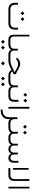

<svg xmlns="http://www.w3.org/2000/svg" viewBox="2377 -3039 891 5685"><g transform="rotate(90 2822.5 -196.5)"><path d="M261.2 -58.6H664.1Q730.5 -58.6 765.9 -95.5Q801.3 -132.3 801.3 -201.7V-283.2H856.9V-203.1Q856.9 -99.1 809.6 -49.6Q762.2 0 662.6 0H262.7Q162.1 0 112.8 -49.3Q63.5 -98.6 63.5 -201.2V-284.7H119.1V-201.7Q119.1 -132.3 155.8 -95.5Q192.4 -58.6 261.2 -58.6ZM489.7 -416.5 545.9 -473.1 602.5 -416.5 545.9 -359.9ZM317.9 -416.5 374.5 -473.1 430.7 -416.5 374.5 -359.9Z M1174.8 0H1152.8Q1078.6 0 1043.5 -40.8Q1008.3 -81.5 1008.3 -168.5V-621.6H1060.1V-168Q1060.1 -116.2 1084.5 -87.4Q1108.9 -58.6 1154.3 -58.6H1174.8Q1187.5 -58.6 1187.5 -32.7V-27.3Q1187.5 -20 1186.3 -14.2Q1185.1 -8.3 1182.1 -4.2Q1179.2 0 1174.8 0Z M1333 161.6 1389.2 105 1445.8 161.6 1389.2 218.3ZM1161.1 161.6 1217.8 105 1273.9 161.6 1217.8 218.3ZM1602.1 0H1592.8Q1542.5 0 1513.4 -14.2Q1484.4 -28.3 1464.4 -59.6L1453.1 -77.6L1440.4 -60.5Q1417 -29.3 1381.6 -14.6Q1346.2 0 1287.6 0H1170.4Q1157.7 0 1157.7 -27.3V-32.7Q1157.7 -58.6 1169.9 -58.6H1290Q1422.4 -58.6 1422.4 -168.5V-279.8H1476.6V-168.5Q1476.6 -58.6 1592.3 -58.6H1602.5Q1614.7 -58.6 1614.7 -32.7V-27.3Q1614.7 -16.1 1611.6 -8.1Q1608.4 0 1602.1 0Z M1798.3 161.6 1856.4 103.5 1914.6 161.6 1856.4 219.7ZM2261.2 0H2204.1Q2175.3 0 2152.6 -5.6Q2129.9 -11.2 2112.8 -22.9Q2095.7 -34.7 2083.5 -48.3Q2071.3 -62 2059.1 -82L2051.8 -93.8L2039.6 -86.9L1981.4 -55.7Q1879.4 0 1757.8 0H1598.6Q1585.9 0 1585.9 -27.3V-32.7Q1585.9 -58.6 1598.1 -58.6H1756.8Q1863.3 -58.6 1951.7 -105L2093.8 -171.9L2119.6 -184.1L2094.2 -197.8L1995.6 -252.4Q1929.2 -289.6 1870.6 -289.6Q1853 -289.6 1837.4 -286.4Q1821.8 -283.2 1806.9 -276.9Q1792 -270.5 1778.3 -262Q1764.6 -253.4 1749 -240.7L1725.1 -221.7L1688.5 -263.2L1706.5 -278.8Q1751 -315.9 1788.3 -332.8Q1825.7 -349.6 1867.7 -349.6Q1932.1 -349.6 2000 -310.5L2092.3 -257.3Q2133.3 -233.9 2177.7 -222.2V-155.3Q2171.4 -152.3 2138.7 -136.7Q2106 -121.1 2089.4 -112.3Q2134.8 -58.6 2202.6 -58.6H2261.2Q2273.9 -58.6 2273.9 -32.7V-27.3Q2273.9 -20 2272.7 -14.2Q2271.5 -8.3 2268.6 -4.2Q2265.6 0 2261.2 0Z M2419.9 161.6 2476.1 105 2532.7 161.6 2476.1 218.3ZM2248 161.6 2304.7 105 2360.8 161.6 2304.7 218.3ZM2689 0H2679.7Q2629.4 0 2600.3 -14.2Q2571.3 -28.3 2551.3 -59.6L2540 -77.6L2527.3 -60.5Q2503.9 -29.3 2468.5 -14.6Q2433.1 0 2374.5 0H2257.3Q2244.6 0 2244.6 -27.3V-32.7Q2244.6 -58.6 2256.8 -58.6H2377Q2509.3 -58.6 2509.3 -168.5V-279.8H2563.5V-168.5Q2563.5 -58.6 2679.2 -58.6H2689.5Q2701.7 -58.6 2701.7 -32.7V-27.3Q2701.7 -16.1 2698.5 -8.1Q2695.3 0 2689 0Z M2685.1 -58.6H2823.2Q2878.9 -58.6 2907.7 -84.2Q2936.5 -109.9 2936.5 -167.5V-296.4H2992.2V-167Q2992.2 -81.5 2951.2 -40.8Q2910.2 0 2823.7 0H2685.5Q2672.9 0 2672.9 -27.3V-32.7Q2672.9 -58.6 2685.1 -58.6ZM2903.3 -500.5 2959.5 -557.1 3016.1 -500.5 2959.5 -443.8ZM2731.4 -500.5 2788.1 -557.1 2844.2 -500.5 2788.1 -443.8Z M3145 -622.1H3196.8V-0.5H3145Z M3634.3 0H3627.4Q3610.4 0 3596.9 -1.2Q3583.5 -2.4 3572.8 -5.9Q3562 -9.3 3555.4 -12Q3548.8 -14.6 3541.3 -21.2Q3533.7 -27.8 3530.3 -31.2Q3526.9 -34.7 3519.3 -43.9Q3511.7 -53.2 3508.3 -57.1V-23.9V-21Q3508.3 98.1 3441.4 162.1Q3374.5 226.1 3243.7 228L3223.1 228.5V172.4H3242.7Q3342.3 172.4 3397 122.3Q3451.7 72.3 3451.7 -20.5V-266.6H3507.8V-172.4Q3507.8 -117.7 3539.1 -88.1Q3570.3 -58.6 3627.4 -58.6H3634.8Q3647 -58.6 3647 -32.7V-27.3Q3647 -16.1 3643.8 -8.1Q3640.6 0 3634.3 0Z M3849.6 -490.7 3905.8 -547.4 3962.4 -490.7 3905.8 -434.1ZM3677.7 -490.7 3734.4 -547.4 3790.5 -490.7 3734.4 -434.1ZM4062.5 0H4053.2Q4002.9 0 3973.9 -14.2Q3944.8 -28.3 3924.8 -59.6L3913.6 -77.6L3900.9 -60.5Q3877.4 -29.3 3842 -14.6Q3806.6 0 3748 0H3630.9Q3618.2 0 3618.2 -27.3V-32.7Q3618.2 -58.6 3630.4 -58.6H3750.5Q3882.8 -58.6 3882.8 -168.5V-279.8H3937V-168.5Q3937 -58.6 4052.7 -58.6H4063Q4075.2 -58.6 4075.2 -32.7V-27.3Q4075.2 -16.1 4072 -8.1Q4068.8 0 4062.5 0Z M4058.6 -58.6H4105Q4166 -58.6 4200.7 -86.7Q4235.4 -114.7 4235.4 -168V-280.3H4289.6L4290 -167Q4290.5 -115.2 4317.9 -86.9Q4345.2 -58.6 4396 -58.6Q4444.3 -58.6 4471.4 -87.2Q4498.5 -115.7 4498.5 -167.5L4499 -280.3H4552.7L4553.2 -168.5Q4553.7 -116.2 4580.3 -87.6Q4606.9 -59.1 4656.2 -59.1Q4698.7 -59.1 4720.5 -87.4Q4742.2 -115.7 4742.2 -166.5V-295.9H4798.3V-162.6Q4798.3 -82.5 4762.5 -41.3Q4726.6 0 4659.2 0Q4615.2 0 4587.6 -14.9Q4560.1 -29.8 4541 -62L4527.8 -83L4515.6 -61.5Q4481 0 4394 0Q4354.5 0 4326.2 -14.9Q4297.9 -29.8 4276.9 -62L4264.6 -81.1L4252.4 -62.5Q4231.4 -30.8 4196.5 -15.4Q4161.6 0 4104.5 0H4059.1Q4046.4 0 4046.4 -27.3V-32.7Q4046.4 -58.6 4058.6 -58.6Z M4954.1 -598.1H5005.9V-137.2H4954.1ZM5336.4 -176.8Q5336.4 -86.4 5294.4 -43.2Q5252.4 0 5164.6 0H4953.6V-58.6H5168Q5224.1 -58.6 5254.2 -91.8Q5284.2 -125 5284.2 -185.5V-622.1H5336.4Z M5508.8 -622.1H5560.5V-0.5H5508.8Z"/></g></svg>

Font: Shabnam Thin WOL
Style: Thin-WOL
Weight: 100
Foundry: DejaVu fonts team - Redesigned by Saber Rastikerdar - Based on Vazir font
Version: Version 5.0.0